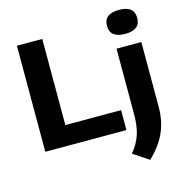

<svg xmlns="http://www.w3.org/2000/svg" viewBox="-141 -928 1247 1294"><g transform="rotate(-15 482.0 -280.5)"><path d="M78 0V-740H255V-139H644V0ZM747 235.5 638.5 163Q684 108.5 702.8 50.2Q721.5 -8 721.5 -88V-547H894.5V-94Q894.5 -0.5 861.2 78.2Q828 157 747 235.5ZM804.5 -628Q699 -628 699 -711.5Q699 -795.5 804.5 -795.5Q910 -795.5 910 -711.5Q910 -628 804.5 -628Z"/></g></svg>

Font: Encode Sans Expanded Expanded
Style: Bold
Weight: 700
Width: 7
Designer: Multiple Designers
Foundry: Impallari Type
Version: Version 3.000; ttfautohint (v1.8.3) -l 8 -r 50 -G 200 -x 14 